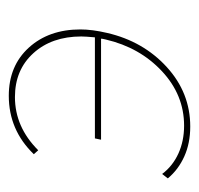

<svg xmlns="http://www.w3.org/2000/svg" viewBox="-28 -422 453 437"><g transform="rotate(90 198.5 -203.5)"><path d="M386 -359 376 -346Q358 -370 329.5 -383Q301 -396 266 -396Q196 -396 142 -345.5Q88 -295 70 -218Q68 -210 68 -207H298L295 -193H65Q63 -171 63 -162Q63 -95 101 -53Q139 -11 201 -11Q269 -11 322 -64L331 -54Q276 3 198 3Q130 3 88.5 -42.5Q47 -88 47 -160Q47 -187 55 -221Q74 -303 132.5 -356.5Q191 -410 268 -410Q306 -410 336 -396.5Q366 -383 386 -359Z"/></g></svg>

Font: Ysabeau Thin
Style: Italic
Weight: 200
Italic angle: -12°
Designer: Christian Thalmann (Catharsis Fonts)
Version: Version 0.003